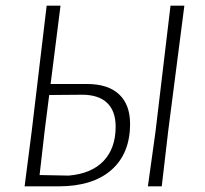

<svg xmlns="http://www.w3.org/2000/svg" viewBox="-20 -659 724 679"><path d="M67 0 92 -194 145 -639H194L159 -362H287Q362 -362 401 -325.5Q440 -289 440 -221Q440 -116 374 -58Q308 0 187 0ZM632 -639 575 -197 552 0H503L530 -194L583 -639ZM138 -197 120 -40 223 -38Q304 -45 346.5 -90Q389 -135 389 -211Q389 -266 359 -295Q329 -324 270 -324L154 -323Z"/></svg>

Font: Alegreya Sans Light
Style: Italic
Weight: 300
Italic angle: -7°
Designer: Juan Pablo del Peral
Foundry: Huerta Tipografica
Version: Version 2.007